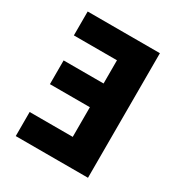

<svg xmlns="http://www.w3.org/2000/svg" viewBox="-168 -834 897 953"><g transform="rotate(30 280.5 -357.0)"><path d="M473 -714V0H59V-138H306V-308H77V-444H306V-577H59V-714Z"/></g></svg>

Font: Noto Sans UI Extra
Style: Regular
Weight: 800
Designer: Monotype Design Team
Foundry: Monotype Imaging Inc.
Version: Version 1.901